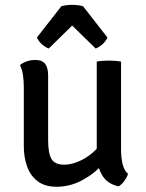

<svg xmlns="http://www.w3.org/2000/svg" viewBox="-20 -740 587 770"><path d="M465.5 -139.5Q465.5 -110 471.2 -83.8Q477 -57.5 493.5 -42.5Q489.5 -29.5 479 -14.8Q468.5 0 455.5 7.5Q408.5 -3 388.2 -39.8Q368 -76.5 368 -123V-493Q388 -497 416.5 -497Q444.5 -497 465.5 -493ZM75.5 -389.5Q75.5 -415.5 72.2 -438.5Q69 -461.5 60 -478.5Q70.5 -488 87 -493.8Q103.5 -499.5 121.5 -499.5Q149.5 -499.5 161.2 -483.8Q173 -468 173 -437V-178.5Q173 -126.5 186.2 -103Q199.5 -79.5 237.5 -79.5Q263.5 -79.5 293.5 -91.8Q323.5 -104 350.2 -126.5Q377 -149 393 -178.5V-83.5Q360 -44.5 310.8 -17.8Q261.5 9 207 9Q160.5 9 131.5 -12.8Q102.5 -34.5 89 -71.5Q75.5 -108.5 75.5 -153.5ZM313 -715 411 -589.5Q403.5 -573 389.5 -561.2Q375.5 -549.5 363.5 -545.5L269.5 -637.5L175.5 -545.5Q163.5 -549.5 149.5 -561.2Q135.5 -573 128 -589.5L226 -715Q244.5 -720.5 269.5 -720.5Q295 -720.5 313 -715Z"/></svg>

Font: Signika Negative Light
Style: Regular
Weight: 400
Version: Version 2.001